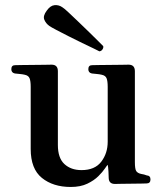

<svg xmlns="http://www.w3.org/2000/svg" viewBox="-20 -731 643 763"><path d="M261 12Q191 12 146.5 -24Q102 -60 102 -139V-386Q102 -409 97.5 -420Q93 -431 78 -434Q70 -436 58.5 -437Q47 -438 39 -439Q25 -442 25 -456Q25 -472 40 -472Q43 -472 63.5 -472.5Q84 -473 110 -473Q136 -473 157.5 -473.5Q179 -474 185 -474Q210 -474 210 -448V-155Q210 -103 236 -79Q262 -55 304 -55Q357 -55 382.5 -88.5Q408 -122 408 -168V-386Q408 -409 403.5 -420Q399 -431 384 -434Q376 -436 364.5 -437Q353 -438 345 -439Q331 -442 331 -456Q331 -472 346 -472Q349 -472 369.5 -472.5Q390 -473 416 -473Q442 -473 463.5 -473.5Q485 -474 491 -474Q516 -474 516 -448V-87Q516 -59 521.5 -51Q527 -43 540 -40Q547 -39 552.5 -37.5Q558 -36 563 -34Q578 -33 578 -18Q578 -2 562 -2Q559 -2 542 -1.5Q525 -1 502.5 -1Q480 -1 461.5 -0.5Q443 0 437 0Q413 0 412 -23Q412 -31 411 -49.5Q410 -68 408 -76Q406 -75 397 -61.5Q388 -48 371 -31Q354 -14 327 -1Q300 12 261 12ZM375 -527Q372 -529 353 -538Q334 -547 307 -560Q280 -573 252.5 -587Q225 -601 204 -612Q183 -623 176 -628Q162 -638 156 -653Q150 -668 166 -689Q180 -709 197 -710.5Q214 -712 228 -702Q235 -698 252.5 -681.5Q270 -665 292 -644Q314 -623 335.5 -602Q357 -581 372 -566Q387 -551 390 -548Q392 -542 387.5 -535Q383 -528 375 -527Z"/></svg>

Font: Zen Antique
Style: Regular
Weight: 400
Designer: Yoshimichi Ohira
Foundry: Positype
Version: Version 1.001